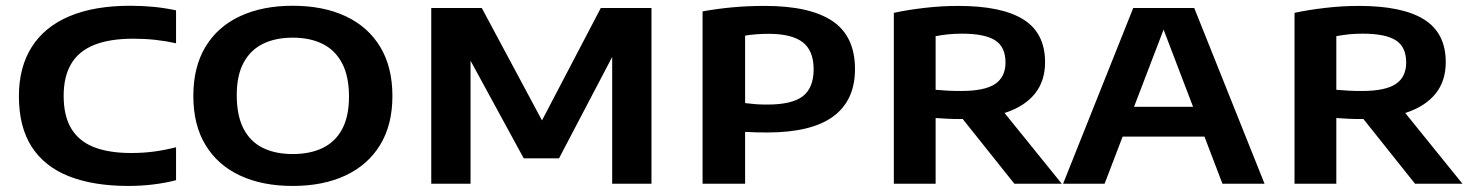

<svg xmlns="http://www.w3.org/2000/svg" viewBox="-20 -622 5000 650"><path d="M415 7.5Q296.5 7.5 213.5 -25.2Q130.5 -58 87.2 -125.2Q44 -192.5 44 -296.5Q44 -394.5 87.5 -463Q131 -531.5 215 -567Q299 -602.5 421 -602.5Q462 -602.5 500.2 -598.8Q538.5 -595 576 -587V-475.5Q542.5 -483 506.5 -487Q470.5 -491 432 -491Q351 -491 298.5 -469.8Q246 -448.5 220.8 -405.5Q195.5 -362.5 195.5 -297.5Q195.5 -230 221 -187.2Q246.5 -144.5 297.2 -124.2Q348 -104 424.5 -104Q465 -104 502 -109Q539 -114 576 -123.5V-12Q540 -2.5 498.5 2.5Q457 7.5 415 7.5Z M971 7.5Q868 7.5 792.5 -27.8Q717 -63 675.8 -131Q634.5 -199 634.5 -297Q634.5 -395.5 675.8 -463.8Q717 -532 792.8 -567.2Q868.5 -602.5 971 -602.5Q1074.5 -602.5 1150.2 -567Q1226 -531.5 1267.2 -463.2Q1308.5 -395 1308.5 -297Q1308.5 -199.5 1267 -131.5Q1225.5 -63.5 1149.8 -28Q1074 7.5 971 7.5ZM971 -100.5Q1030.5 -100.5 1073.2 -121.5Q1116 -142.5 1138.8 -185.8Q1161.5 -229 1161.5 -295Q1161.5 -363.5 1138.2 -407.8Q1115 -452 1072.5 -473.2Q1030 -494.5 971 -494.5Q913 -494.5 870.5 -473.8Q828 -453 804.8 -410Q781.5 -367 781.5 -300Q781.5 -231 804.2 -186.8Q827 -142.5 869.5 -121.5Q912 -100.5 971 -100.5Z M1440 0V-595H1611L1825 -195.5H1805L2014 -595H2185.5V0H2052.5V-483.5H2081L1872.5 -86H1753L1536.5 -483.5H1573V0Z M2358.5 0V-583.5Q2408.5 -592.5 2459.5 -597.2Q2510.5 -602 2569.5 -602Q2721.5 -602 2798 -550.8Q2874.5 -499.5 2874.5 -388Q2874.5 -282 2800.8 -227.8Q2727 -173.5 2577 -173.5Q2558 -173.5 2538.8 -174Q2519.5 -174.5 2502.5 -175.5V0ZM2578 -268Q2661 -268 2697.8 -296.2Q2734.5 -324.5 2734.5 -387.5Q2734.5 -450.5 2697.5 -479Q2660.5 -507.5 2582.5 -507.5Q2560.5 -507.5 2540.8 -506Q2521 -504.5 2502.5 -501.5V-273Q2522 -270.5 2539.2 -269.2Q2556.5 -268 2578 -268Z M3006 0V-578.5Q3051.5 -588.5 3109.2 -595.2Q3167 -602 3224 -602Q3371.5 -602 3444.8 -556Q3518 -510 3518 -411.5Q3518 -348 3483.8 -305.2Q3449.5 -262.5 3384.8 -240.8Q3320 -219 3228.5 -219Q3207.5 -219 3188 -220Q3168.5 -221 3147.5 -222.5V0ZM3414 0 3193 -277H3350.5L3574.5 0ZM3234.5 -314Q3313 -314 3348.5 -337.5Q3384 -361 3384 -410.5Q3384 -463.5 3348.5 -485.8Q3313 -508 3237 -508Q3212.5 -508 3190 -505.8Q3167.5 -503.5 3147.5 -499.5V-318Q3171.5 -316 3189.8 -315Q3208 -314 3234.5 -314Z M3579 0 3816.5 -595H4023L4261 0H4118.5L3911.5 -542H3927L3719.5 0ZM3754.5 -159.5 3788.5 -260.5H4050.5L4083.5 -159.5Z M4362.5 0V-578.5Q4408 -588.5 4465.8 -595.2Q4523.5 -602 4580.5 -602Q4728 -602 4801.2 -556Q4874.5 -510 4874.5 -411.5Q4874.5 -348 4840.2 -305.2Q4806 -262.5 4741.2 -240.8Q4676.5 -219 4585 -219Q4564 -219 4544.5 -220Q4525 -221 4504 -222.5V0ZM4770.5 0 4549.5 -277H4707L4931 0ZM4591 -314Q4669.5 -314 4705 -337.5Q4740.5 -361 4740.5 -410.5Q4740.5 -463.5 4705 -485.8Q4669.5 -508 4593.5 -508Q4569 -508 4546.5 -505.8Q4524 -503.5 4504 -499.5V-318Q4528 -316 4546.2 -315Q4564.5 -314 4591 -314Z"/></svg>

Font: Encode Sans SC Expanded SemiBold
Style: Regular
Weight: 600
Width: 7
Designer: Multiple Designers
Foundry: Impallari Type
Version: Version 3.002